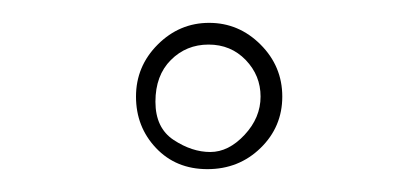

<svg xmlns="http://www.w3.org/2000/svg" viewBox="-20 -772 363 168"><path d="M163 -752Q189 -752 208 -733Q227 -714 227 -687.5Q227 -661 208 -642.5Q189 -624 161.5 -624Q134 -624 116.5 -642.5Q99 -661 99 -687.5Q99 -714 118 -733Q137 -752 163 -752ZM164 -639Q180 -639 194 -654Q208 -669 208 -687.5Q208 -706 195 -719.5Q182 -733 162.5 -733Q143 -733 129.5 -719.5Q116 -706 116 -683Q116 -660 132 -649.5Q148 -639 164 -639Z"/></svg>

Font: Great Vibes
Style: Regular
Weight: 400
Designer: Robert E. Leuschke
Foundry: Robert E. Leuschke
Version: Version 1.001